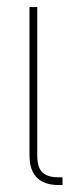

<svg xmlns="http://www.w3.org/2000/svg" viewBox="-20 -536 216 556"><path d="M151.4 0Q122.6 0 103.5 -9.5Q84.5 -19 75 -38.1Q65.4 -57.1 65.4 -85.9V-515.6H87.9V-85.9Q87.9 -63 94.2 -49.1Q100.6 -35.2 114.5 -28.8Q128.4 -22.5 151.4 -22.5H161.1V0Z"/></svg>

Font: Intratopia Thin
Style: Regular
Weight: 100
Designer: Rasmus Andersson
Foundry: rsms
Version: Version 3.000;Glyphs 3.2.3 (3260)